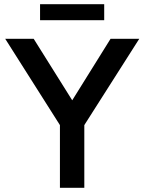

<svg xmlns="http://www.w3.org/2000/svg" viewBox="-20 -895 688 915"><path d="M265.6 -298.8Q201.2 -401.4 4.9 -710Q39.1 -710 140.6 -710Q186.5 -636.7 324.2 -417Q370.1 -490.2 506.8 -710Q541 -710 643.6 -710Q578.1 -607.4 381.8 -298.8Q381.8 -224.6 381.8 0Q352.5 0 265.6 0Q265.6 -75.2 265.6 -298.8ZM170.9 -875Q247.1 -875 476.6 -875Q476.6 -856.4 476.6 -798.8Q453.1 -798.8 381.8 -798.8Q329.1 -798.8 170.9 -798.8Q170.9 -818.4 170.9 -875Z"/></svg>

Font: SSportsD
Style: Medium
Weight: 400
Designer: Swiss Typefaces
Version: Version 1.000